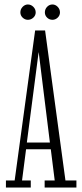

<svg xmlns="http://www.w3.org/2000/svg" viewBox="-20 -838 366 858"><path d="M6.5 0V-31.5H45.5L137 -702H181.5L272.5 -31.5H321.5V0H179.5V-31.5H224.5L207 -171H96.5L78.5 -31.5H117.5V0ZM152.5 -604 100 -201H203L153 -604ZM214.5 -749.5Q200.5 -749.5 190.5 -759.2Q180.5 -769 180.5 -782.5Q180.5 -797 190.5 -807.5Q200.5 -818 214.5 -818Q227.5 -818 237.8 -807.5Q248 -797 248 -782.5Q248 -769 237.8 -759.2Q227.5 -749.5 214.5 -749.5ZM104.5 -749.5Q91.5 -749.5 81.2 -759.2Q71 -769 71 -782.5Q71 -797 81.2 -807.5Q91.5 -818 104.5 -818Q118.5 -818 129 -807.5Q139.5 -797 139.5 -782.5Q139.5 -769 129 -759.2Q118.5 -749.5 104.5 -749.5Z"/></svg>

Font: Imbue 10pt ExtraLight
Style: Regular
Weight: 200
Designer: Tyler Finck
Foundry: Etcetera Type Company
Version: Version 1.102; ttfautohint (v1.8.3)